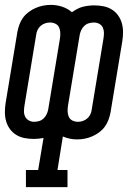

<svg xmlns="http://www.w3.org/2000/svg" viewBox="-24 -560 544 785"><path d="M82 205V135H132L154 4Q144 6 134 7Q124 8 114 8Q95 8 76.5 4.5Q58 1 42.5 -8.5Q27 -18 16.5 -32.5Q6 -47 1 -64.5Q-4 -82 -4 -101Q-4 -120 -1 -139L47 -429Q50 -445 55.5 -460Q61 -475 70.5 -488Q80 -501 93.5 -511Q107 -521 122 -527.5Q137 -534 152.5 -537Q168 -540 184 -540Q208 -540 230.5 -532.5Q253 -525 270 -510Q280 -517 291 -523Q302 -529 313.5 -532Q325 -535 337.5 -536.5Q350 -538 361 -538Q380 -538 398.5 -534.5Q417 -531 432.5 -521.5Q448 -512 458.5 -497.5Q469 -483 474 -465.5Q479 -448 479 -429Q479 -410 476 -391L428 -101Q425 -85 419.5 -70Q414 -55 404.5 -42Q395 -29 381.5 -19Q368 -9 353 -2.5Q338 4 322.5 7Q307 10 291 10Q276 10 261.5 7Q247 4 233 -2L211 135H252V205ZM115 -62Q126 -62 136 -65Q146 -68 154 -75.5Q162 -83 166.5 -92.5Q171 -102 173 -112L221 -402Q223 -414 222.5 -426Q222 -438 217.5 -448Q213 -458 202.5 -463Q192 -468 181 -468Q170 -468 160 -464.5Q150 -461 142 -454Q134 -447 129.5 -437.5Q125 -428 124 -418L76 -128Q74 -116 74 -104.5Q74 -93 79 -83Q84 -73 94 -67.5Q104 -62 115 -62ZM295 -62Q305 -62 315 -65.5Q325 -69 333 -76Q341 -83 345.5 -92.5Q350 -102 351 -112L399 -402Q401 -414 401 -425.5Q401 -437 396.5 -447Q392 -457 382 -462.5Q372 -468 360 -468Q350 -468 339.5 -465Q329 -462 321 -454.5Q313 -447 308.5 -437.5Q304 -428 302 -418L254 -128Q252 -116 252.5 -104Q253 -92 257.5 -82Q262 -72 272.5 -67Q283 -62 295 -62Z"/></svg>

Font: Iosevka Slab Oblique
Style: Regular
Weight: 400
Italic angle: -9°
Monospace: yes
Designer: Belleve Invis
Foundry: Belleve Invis
Version: Version 11.1.1; ttfautohint (v1.8.3)